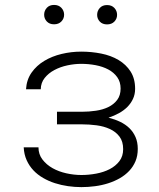

<svg xmlns="http://www.w3.org/2000/svg" viewBox="-20 -746 640 775"><path d="M310.5 -294.9Q339.4 -294.9 367.4 -299.1Q395.5 -303.2 417.5 -314Q439.5 -324.7 453.1 -342.8Q466.8 -360.8 466.8 -388.7Q466.8 -415.5 453.1 -434.6Q439.5 -453.6 417 -465.6Q394.5 -477.5 366 -482.9Q337.4 -488.3 308.1 -488.3Q280.8 -488.3 252.2 -482.2Q223.6 -476.1 199.7 -463.4Q175.8 -450.7 160.4 -431.4Q145 -412.1 144.5 -385.7H85Q87.4 -424.3 107.4 -452.9Q127.4 -481.4 158.7 -500.2Q189.9 -519 228.8 -528.3Q267.6 -537.6 308.1 -537.6Q349.1 -537.6 388.4 -529.8Q427.7 -522 458.3 -503.9Q488.8 -485.8 507.1 -457.3Q525.4 -428.7 525.4 -387.7Q525.4 -365.2 516.8 -346.9Q508.3 -328.6 493.9 -314.2Q479.5 -299.8 460 -289.1Q440.4 -278.3 418 -271Q443.4 -264.6 464.8 -254.4Q486.3 -244.1 502.2 -228.8Q518.1 -213.4 527.1 -192.6Q536.1 -171.9 536.1 -145Q536.1 -117.2 526.9 -95.2Q517.6 -73.2 501.5 -56.2Q485.4 -39.1 463.6 -26.6Q441.9 -14.2 416.5 -6.1Q391.1 2 363.5 5.6Q335.9 9.3 308.6 9.3Q281.7 9.3 254.4 5.4Q227.1 1.5 201.9 -6.6Q176.8 -14.6 154.3 -27.6Q131.8 -40.5 115 -58.3Q98.1 -76.2 87.6 -99.4Q77.1 -122.6 75.7 -151.4H135.3Q135.3 -123 151.4 -102.1Q167.5 -81.1 192.4 -67.1Q217.3 -53.2 248 -46.4Q278.8 -39.6 308.6 -39.6Q338.4 -39.6 368.4 -45.2Q398.4 -50.8 422.6 -63.2Q446.8 -75.7 461.9 -95.5Q477.1 -115.2 477.1 -144Q477.1 -175.3 462.2 -194.8Q447.3 -214.4 423.3 -225.3Q399.4 -236.3 369.9 -240.2Q340.3 -244.1 310.5 -244.1H210V-294.9ZM158.2 -686.5Q158.2 -702.6 168.9 -714.4Q179.7 -726.1 198.2 -726.1Q216.8 -726.1 227.8 -714.4Q238.8 -702.6 238.8 -686.5Q238.8 -670.9 227.8 -659.4Q216.8 -647.9 198.2 -647.9Q179.7 -647.9 168.9 -659.4Q158.2 -670.9 158.2 -686.5ZM372.1 -686Q372.1 -702.1 382.8 -713.9Q393.6 -725.6 412.1 -725.6Q430.7 -725.6 441.7 -713.9Q452.6 -702.1 452.6 -686Q452.6 -670.4 441.7 -658.9Q430.7 -647.5 412.1 -647.5Q393.6 -647.5 382.8 -658.9Q372.1 -670.4 372.1 -686Z"/></svg>

Font: Roboto Mono Light
Style: Regular
Weight: 300
Designer: Google
Version: Version 2.000985; 2015; ttfautohint (v1.3)